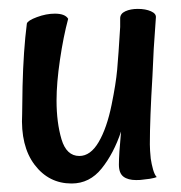

<svg xmlns="http://www.w3.org/2000/svg" viewBox="-20 -405 411 436"><path d="M30.3 -146.5 31.2 -209Q33.2 -291 41 -351.6Q43 -358.4 64 -366.2Q85 -374 104.5 -374Q127.9 -374 134.8 -362.3Q124 -322.3 116.2 -269.5Q108.4 -216.8 108.4 -176.8Q108.4 -127 119.6 -88.9Q130.9 -50.8 160.2 -50.8Q185.5 -50.8 204.1 -82.5Q222.7 -114.3 233.4 -167Q243.2 -214.8 246.1 -247.1Q249 -279.3 252.9 -343.8V-363.3Q252.9 -374 264.6 -379.4Q276.4 -384.8 293 -384.8Q310.5 -384.8 322.8 -379.4Q335 -374 334 -365.2L329.1 -293.9L326.2 -232.4Q320.3 -135.7 320.3 -77.1Q320.3 -64.5 322.3 -44.9Q324.2 -32.2 327.6 -20Q331.1 -7.8 335.9 -2.9Q332 -1 320.3 1L304.7 2.9Q299.8 3.9 289.1 3.9Q270.5 3.9 260.3 -3.9Q250 -11.7 250 -31.2Q250 -54.7 254.9 -106.4Q238.3 -56.6 210.9 -22.5Q183.6 11.7 142.6 11.7Q90.8 11.7 58.6 -30.8Q26.4 -73.2 30.3 -146.5Z"/></svg>

Font: BKP Parklife Text
Style: Regular
Weight: 400
Designer: Font Diner, Inc.; LA MECHKY PLUS GmbH
Foundry: Font Diner, Inc.; LA MECHKY PLUS GmbH
Version: Version 1.007